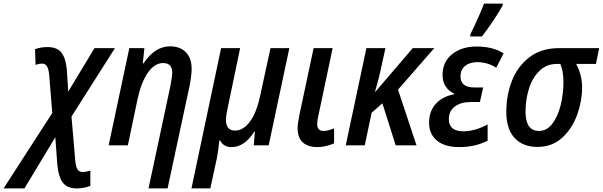

<svg xmlns="http://www.w3.org/2000/svg" viewBox="-140 -809 3356 1069"><path d="M151 -180 134 -391Q131 -425 121.5 -440Q112 -455 93 -455Q79 -455 58 -448L55 -535Q86 -547 125 -547Q177 -547 201.5 -516.5Q226 -486 232 -422L240 -299L386 -541H500L258 -160L279 85Q282 119 291.5 134Q301 149 322 149Q335 149 363 141V226Q327 240 286 240Q234 240 209.5 207.5Q185 175 179 105L168 -45L-4 240H-120Z M808 -327Q819 -382 819 -404Q819 -458 768 -458Q722 -458 684.5 -406Q647 -354 626 -258L572 0H465L580 -541H664L655 -456H659Q722 -551 807 -551Q862 -551 894.5 -518.5Q927 -486 927 -425Q927 -392 916 -333L793 240H687Z M1091 -541H1197L1128 -210Q1118 -163 1118 -142Q1118 -82 1169 -82Q1214 -82 1251 -131Q1288 -180 1309 -278L1366 -541H1471L1356 0H1273L1279 -77H1276Q1222 10 1149 10Q1105 10 1085 -27H1081Q1078 13 1068 69L1031 240H926Z M1517 -96Q1517 -121 1527 -169L1606 -541H1712L1632 -162Q1626 -138 1626 -118Q1626 -80 1661 -80Q1686 -80 1720 -94V-11Q1701 -2 1676 4Q1651 10 1627 10Q1575 10 1546 -16Q1517 -42 1517 -96Z M1900 -541H2006L1978 -413Q1972 -384 1948 -298H1950L2158 -541H2278L2076 -310L2179 0H2063L1989 -234L1929 -181L1891 0H1785Z M2249 -126Q2249 -189 2286 -230.5Q2323 -272 2388 -284L2389 -288Q2359 -301 2341.5 -327.5Q2324 -354 2324 -392Q2324 -465 2377.5 -507.5Q2431 -550 2513 -550Q2604 -550 2664 -512L2623 -432Q2574 -463 2517 -463Q2475 -463 2449.5 -442Q2424 -421 2424 -383Q2424 -322 2502 -322H2550L2532 -241H2481Q2426 -241 2392.5 -216Q2359 -191 2359 -146Q2359 -78 2440 -78Q2504 -78 2575 -116V-26Q2506 10 2418 10Q2337 10 2293 -26Q2249 -62 2249 -126ZM2479 -619Q2496 -651 2519.5 -704Q2543 -757 2555 -789H2659L2658 -777Q2640 -744 2604.5 -691Q2569 -638 2543 -606H2478Z M2679 -186Q2679 -279 2710.5 -359.5Q2742 -440 2808 -490.5Q2874 -541 2972 -541H3196L3178 -453H3068Q3101 -393 3101 -320Q3101 -248 3074 -171.5Q3047 -95 2991 -43Q2935 9 2852 9Q2771 9 2725 -41Q2679 -91 2679 -186ZM2997 -352Q2997 -412 2980 -453H2960Q2902 -453 2862.5 -413.5Q2823 -374 2804.5 -313.5Q2786 -253 2786 -187Q2786 -80 2861 -80Q2905 -80 2935.5 -120.5Q2966 -161 2981.5 -223.5Q2997 -286 2997 -352Z"/></svg>

Font: Noto Sans UI NarrowMedium
Style: Italic
Weight: 500
Width: 4
Italic angle: -12°
Designer: Monotype Design Team
Foundry: Monotype Imaging Inc.
Version: Version 1.001